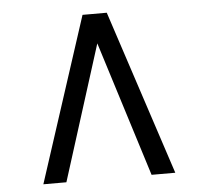

<svg xmlns="http://www.w3.org/2000/svg" viewBox="-47 -798 760 714"><g transform="rotate(-5 333.0 -440.5)"><path d="M377 -748 579 -133H490.5L332 -637.5L172.5 -133H86.5L286.5 -748Z"/></g></svg>

Font: Merriweather Light 18pt
Style: Regular
Weight: 400
Version: Version 2.100